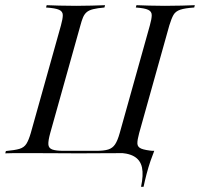

<svg xmlns="http://www.w3.org/2000/svg" viewBox="-38 -591 771 740"><path d="M-17.7 0 -15.3 -8.9Q19.4 -12.1 37.1 -17.3Q54.8 -22.6 63.7 -36.7Q72.6 -50.8 80.6 -78.2L196.8 -492.7Q204 -518.5 204 -532.7Q204 -546.8 189.9 -553.2Q175.8 -559.7 139.5 -562.1L141.9 -571Q159.7 -570.2 189.9 -569.4Q220.2 -568.5 255.6 -568.5Q287.1 -568.5 316.5 -569.4Q346 -570.2 366.9 -571L364.5 -562.1Q337.1 -559.7 321 -555.6Q304.8 -551.6 296 -544Q287.1 -536.3 281.9 -523.8Q276.6 -511.3 271.8 -492.7L155.6 -78.2Q147.6 -49.2 148.4 -34.7Q149.2 -20.2 163.3 -14.9Q177.4 -9.7 206.5 -9.7H333.9Q362.9 -9.7 379.4 -14.9Q396 -20.2 405.6 -34.7Q415.3 -49.2 423.4 -78.2L539.5 -492.7Q546.8 -518.5 546.8 -532.7Q546.8 -546.8 533.1 -553.2Q519.4 -559.7 485.5 -562.1L487.9 -571Q507.3 -570.2 537.5 -569.4Q567.7 -568.5 597.6 -568.5Q633.1 -568.5 663.3 -569.4Q693.5 -570.2 712.9 -571L710.5 -562.1Q675 -559.7 656.9 -553.6Q638.7 -547.6 630.6 -533.5Q622.6 -519.4 614.5 -492.7L498.4 -78.2Q491.1 -51.6 491.5 -37.9Q491.9 -24.2 506.5 -18.1Q521 -12.1 555.6 -8.9L553.2 0Q535.5 -1.6 505.2 -1.2Q475 -0.8 439.5 -0.8Q391.9 -0.8 344.4 -0.4Q296.8 0 265.3 0Q235.5 0 190.3 -0.4Q145.2 -0.8 97.6 -0.8Q74.2 -0.8 52.8 -0.8Q31.5 -0.8 13.7 -0.8Q-4 -0.8 -17.7 0ZM505.6 129Q515.3 83.9 509.3 54.8Q503.2 25.8 478.6 11.7Q454 -2.4 407.3 -2.4L490.3 -11.3L556.5 -9.7Q550 6.5 541.9 29.8Q533.9 53.2 527 79.4Q520.2 105.6 515.3 129Z"/></svg>

Font: Playfair 144pt Light
Style: Italic
Weight: 300
Italic angle: -15.6°
Designer: Claus Eggers Sørensen
Foundry: Claus Eggers Sørensen
Version: Version 2.001;gftools[0.9.30]